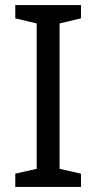

<svg xmlns="http://www.w3.org/2000/svg" viewBox="-20 -734 379 754"><path d="M298 0H40V-52L124 -71V-642L40 -662V-714H298V-662L214 -642V-71L298 -52Z"/></svg>

Font: Noto Sans Chorasmian
Style: Regular
Weight: 400
Designer: Federico Parra Barrios
Foundry: Google LLC
Version: Version 1.004; ttfautohint (v1.8.4.7-5d5b)